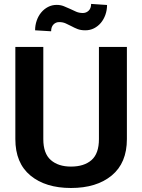

<svg xmlns="http://www.w3.org/2000/svg" viewBox="-20 -951 727 982"><path d="M527.5 -925.5Q527.5 -899 519 -875.2Q510.5 -851.5 495.8 -834Q481 -816.5 460.8 -806.2Q440.5 -796 416.5 -796Q393 -796 376.5 -802.5Q360 -809 345.5 -817Q331 -824.5 316.2 -831.2Q301.5 -838 282.5 -838Q265.5 -838 253.5 -825.8Q241.5 -813.5 241.5 -791L159.5 -796Q159.5 -822 167.8 -845.8Q176 -869.5 190.8 -887.2Q205.5 -905 225.8 -915.5Q246 -926 270 -926Q289.5 -926 306 -919.5Q322.5 -913 338.5 -905.5Q354 -898 369.5 -891.2Q385 -884.5 404 -884.5Q421 -884.5 433.5 -896.5Q446 -908.5 446 -931ZM343 10.5Q213 10.5 135.8 -53.2Q58.5 -117 58.5 -239.5V-711H201.5V-239.5Q201.5 -166 239.8 -132.5Q278 -99 343 -99Q410 -99 448 -132.2Q486 -165.5 486 -239.5V-711H629V-239.5Q629 -117.5 551.5 -53.5Q474 10.5 343 10.5Z"/></svg>

Font: Roberto Sans
Style: Bold
Weight: 700
Designer: Google (font) & Cristiano Sobral (main changes)
Version: Version 1.000;October 12, 2021;FontCreator 14.0.0.2814 64-bi